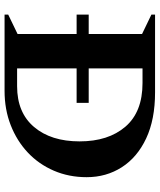

<svg xmlns="http://www.w3.org/2000/svg" viewBox="51 -751 700 842"><g transform="rotate(90 401.0 -330.0)"><path d="M44 0V-16L129 -57V-316H44V-369H129V-603L44 -644V-660H385Q504 -660 587 -621Q670 -582 713.5 -514Q757 -446 757 -360Q757 -282 728.5 -216Q700 -150 649 -102Q598 -54 529 -27Q460 0 378 0ZM431 -316H280V-55H358Q474 -55 537 -129.5Q600 -204 600 -329Q600 -455 535.5 -530Q471 -605 344 -605H280V-369H431Z"/></g></svg>

Font: Spectral
Style: Bold
Weight: 700
Designer: Jean-Baptiste Levee
Foundry: Production Type
Version: Version 2.001